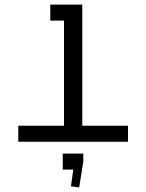

<svg xmlns="http://www.w3.org/2000/svg" viewBox="-20 -620 640 840"><path d="M254.5 122H300.5L290.5 195L326.5 200L344.5 86V52H254.5ZM60 0H540V-70H340V-600H200V-530H260V-70H60Z"/></svg>

Font: KetosagCBd
Style: Regular
Weight: 500
Designer: gluk
Foundry: gluk
Version: Version 00.0024